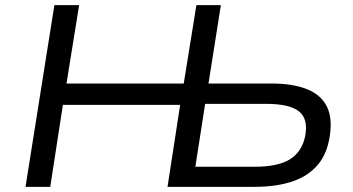

<svg xmlns="http://www.w3.org/2000/svg" viewBox="-20 -725 1371 745"><path d="M79 0 191 -705H287L238 -401H693L742 -705H837L789 -401H1032Q1118 -401 1173.5 -378Q1229 -355 1250.5 -307Q1272 -259 1257 -182Q1244 -117 1205.5 -77Q1167 -37 1107 -18.5Q1047 0 967 0H630L679 -318H224L175 0ZM738 -78H968Q1058 -78 1104.5 -106.5Q1151 -135 1164 -196Q1177 -263 1140.5 -292.5Q1104 -322 1013 -322H776Z"/></svg>

Font: Nunito Sans 7pt SemiExpanded
Style: Italic
Weight: 400
Width: 6
Italic angle: -9°
Designer: Vernon Adams
Foundry: Vernon Adams
Version: Version 3.101;gftools[0.9.27]